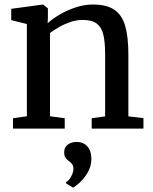

<svg xmlns="http://www.w3.org/2000/svg" viewBox="-20 -584 694 872"><path d="M102 -56V-475L31 -492.5V-544L172 -563H176.5L197.5 -546V-504.5L196.5 -478.5Q217.5 -498 251 -517.8Q284.5 -537.5 323.8 -550.5Q363 -563.5 402 -563.5Q464.5 -563.5 499.5 -539.5Q534.5 -515.5 548.8 -465.5Q563 -415.5 563 -337V-55.5L631.5 -47.5V0H396.5V-47L457.5 -55.5V-336.5Q457.5 -390 449.8 -424.8Q442 -459.5 419.8 -476.5Q397.5 -493.5 355 -493.5Q328 -493.5 301 -484.5Q274 -475.5 249.8 -461.8Q225.5 -448 207 -434V-56L274 -47V0H39V-47ZM395 138Q394.5 172 378.2 199.5Q362 227 342.5 244.8Q323 262.5 312.5 268H311.5L280.5 249L280 243Q294 235.5 303.8 216.5Q313.5 197.5 313.5 183.5Q313.5 168.5 307 160.8Q300.5 153 292.5 147.5Q284.5 141.5 278 133Q271.5 124.5 271.5 108Q271.5 89.5 281.2 79Q291 68.5 303.8 64.5Q316.5 60.5 325.5 60.5H328Q358 60.5 376.5 80.8Q395 101 395 138Z"/></svg>

Font: Merriweather 28pt
Style: Regular
Weight: 400
Version: Version 2.100